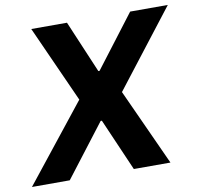

<svg xmlns="http://www.w3.org/2000/svg" viewBox="-97 -812 934 897"><g transform="rotate(-10 369.5 -363.5)"><path d="M277.7 -727.3 382.8 -479.4H388.5L577.4 -727.3H756L474.4 -363.6L640.3 0H466.6L358.7 -248.2H353L162.6 0H-16.7L272 -363.6L108.3 -727.3Z"/></g></svg>

Font: Karasuma Gothic
Style: Bold Italic
Weight: 700
Italic angle: 9.39998°
Designer: Rasmus Andersson / Ryoko Nishizuka
Foundry: Genbu
Version: Version 1.00